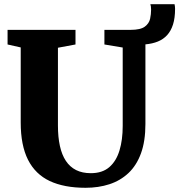

<svg xmlns="http://www.w3.org/2000/svg" viewBox="-20 -885 852 913"><path d="M387 8Q285 8 216.5 -24.2Q148 -56.5 113.2 -125.2Q78.5 -194 78.5 -302.5V-659.5L16 -673.5V-743H339V-673.5L255.5 -658V-288.5Q255.5 -233.5 264.8 -191.2Q274 -149 293.2 -120Q312.5 -91 342 -76.2Q371.5 -61.5 412 -61.5Q466.5 -61.5 499.8 -90.2Q533 -119 548.2 -169.5Q563.5 -220 563.5 -286V-659L476.5 -673.5V-743H600.5Q648 -743 668.5 -758.2Q689 -773.5 693.8 -795.8Q698.5 -818 698.5 -839Q698.5 -848.5 697.5 -854.5Q696.5 -860.5 695 -865H810Q811 -860 811.8 -854.5Q812.5 -849 812.5 -843.5Q812.5 -799.5 802.8 -768.8Q793 -738 774.8 -718Q756.5 -698 730.5 -687.5Q704.5 -677 671.5 -674V-295.5Q671.5 -214 650.5 -156.2Q629.5 -98.5 591 -62.2Q552.5 -26 500.5 -9Q448.5 8 387 8Z"/></svg>

Font: Merriweather Light 18pt Black
Style: Regular
Weight: 900
Version: Version 2.100